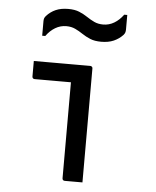

<svg xmlns="http://www.w3.org/2000/svg" viewBox="-55 -828 709 875"><g transform="rotate(5 300.0 -391.0)"><path d="M263 -11Q263 -41 263 -85Q263 -129 263 -179.5Q263 -230 263 -280.5Q263 -331 263 -375.5Q263 -420 263 -450H248Q227 -450 211 -450Q195 -450 179 -450Q163 -450 143.5 -450Q124 -450 97 -450Q92 -450 89 -453Q86 -456 86 -461Q86 -479 86 -496.5Q86 -514 86 -532Q118 -532 144 -532Q170 -532 192.5 -532Q215 -532 237.5 -532Q260 -532 285.5 -532Q311 -532 344 -532Q348 -532 350 -530.5Q352 -529 353.5 -527Q355 -525 355 -521Q355 -474 355 -420.5Q355 -367 355 -312Q355 -257 355 -204Q355 -151 355 -103Q355 -86 355 -69Q355 -52 355 -35Q355 -18 355 0Q334 0 315 0Q296 0 274 0Q269 0 266 -3Q263 -6 263 -11ZM386 -725Q413 -725 436.5 -739Q460 -753 478 -778H492Q492 -767 492 -755Q492 -743 492 -732Q492 -721 492 -712Q492 -705 490.5 -699Q489 -693 483 -686Q465 -667 441 -656.5Q417 -646 384 -646Q354 -646 333.5 -654.5Q313 -663 296 -674.5Q279 -686 261 -694.5Q243 -703 220 -703Q193 -703 169.5 -689Q146 -675 128 -650H114Q114 -661 114 -673Q114 -685 114 -696.5Q114 -708 114 -716Q114 -723 115.5 -728.5Q117 -734 123 -741Q141 -761 165 -771.5Q189 -782 222 -782Q252 -782 272.5 -773.5Q293 -765 310 -753.5Q327 -742 345 -733.5Q363 -725 386 -725Z"/></g></svg>

Font: Recursive Monospace
Style: Regular
Weight: 400
Version: Version 1.047